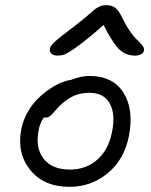

<svg xmlns="http://www.w3.org/2000/svg" viewBox="-20 -746 579 738"><path d="M201.2 -532.2Q185.1 -532.2 177.2 -540.3Q169.4 -548.3 171.9 -560.1Q174.3 -570.3 190.7 -585.4Q207 -600.6 268.1 -647Q290 -663.6 311.8 -682.1Q333.5 -700.7 342.3 -708.3Q351.1 -715.8 362.5 -720.9Q374 -726.1 388.2 -726.1Q410.2 -726.1 423.6 -715.6Q437 -705.1 451.2 -674.8Q463.4 -649.9 477.1 -629.6Q490.7 -609.4 500.7 -599.1Q510.7 -588.9 519.3 -580.3Q527.8 -571.8 531.2 -565.2Q534.7 -558.6 533.2 -550.8Q531.7 -542.5 522.5 -537.4Q513.2 -532.2 500 -532.2Q464.8 -532.2 439.9 -554.9Q415 -577.6 377.9 -649.9Q317.4 -596.2 279.1 -568.6Q240.7 -541 228 -536.6Q215.3 -532.2 201.2 -532.2ZM247.1 -27.8Q148.4 -27.8 96.2 -92.8Q43.9 -157.7 62 -250Q68.8 -284.2 86.2 -314.7Q103.5 -345.2 125.2 -366.5Q147 -387.7 171.1 -404.1Q195.3 -420.4 216.3 -428.7Q237.3 -437 252.9 -439Q292.5 -454.1 323.2 -454.1Q414.6 -454.1 455.1 -388.9Q495.6 -323.7 475.1 -221.2Q457.5 -132.8 394 -80.3Q330.6 -27.8 247.1 -27.8ZM128.9 -247.1Q114.7 -178.7 147.2 -136.5Q179.7 -94.2 248 -94.2Q310.5 -94.2 353.5 -131.8Q396.5 -169.4 410.2 -236.8Q424.8 -306.6 402.1 -347.9Q379.4 -389.2 324.2 -389.2Q292 -389.2 268.6 -379.6Q245.1 -370.1 221.2 -350.1Q207 -337.9 193.8 -322.3Q180.7 -306.6 173.1 -300.3Q165.5 -293.9 153.8 -293.9H147.9Q132.8 -271.5 128.9 -247.1Z"/></svg>

Font: Shantell Sans Irregular
Style: Italic
Weight: 300
Italic angle: -11.31°
Designer: Stephen Nixon, Anya Danilova, Shantell Martin
Foundry: Arrow Type
Version: Version 1.006;[9816181b4]